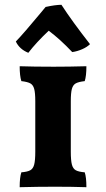

<svg xmlns="http://www.w3.org/2000/svg" viewBox="-20 -778 441 800"><path d="M46 -605Q78 -638 151 -726L170 -749Q211 -758 236 -758Q280 -690 355 -594Q343 -582 322.5 -573Q302 -564 281 -561Q231 -614 183 -650Q131 -601 98 -558Q61 -573 46 -605ZM69 -60Q94 -62 106 -68.5Q118 -75 122.5 -92.5Q127 -110 127 -146V-356Q127 -391 122.5 -407.5Q118 -424 106.5 -430.5Q95 -437 69 -440Q62 -462 62 -502Q120 -500 204 -500Q268 -500 340 -502Q340 -461 333 -440Q307 -437 295.5 -430.5Q284 -424 279.5 -407.5Q275 -391 275 -356V-146Q275 -110 279.5 -92.5Q284 -75 296 -68.5Q308 -62 333 -60Q340 -40 340 2Q282 0 210 0Q136 0 62 2Q62 -39 69 -60Z"/></svg>

Font: Vollkorn SC
Style: Bold
Weight: 700
Designer: Friedrich Althausen
Foundry: Friedrich Althausen
Version: Version 4.015